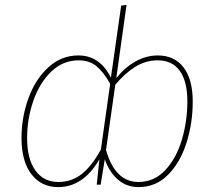

<svg xmlns="http://www.w3.org/2000/svg" viewBox="-20 -756 877 786"><path d="M769 -340Q769 -252 743.5 -171.5Q718 -91 668 -40.5Q618 10 547 10Q498 10 462.5 -21Q427 -52 409 -104L392 0H376L387 -104Q321 10 218 10Q149 10 108.5 -43Q68 -96 68 -191Q68 -276 96.5 -354Q125 -432 178 -480.5Q231 -529 301 -529Q389 -529 434 -438L476 -733L498 -736L456 -436Q490 -479 534 -504Q578 -529 626 -529Q694 -529 731.5 -480Q769 -431 769 -340ZM393 -144 431 -413Q404 -461 375 -485Q346 -509 302 -509Q238 -509 190 -463Q142 -417 116.5 -343.5Q91 -270 91 -191Q91 -105 125 -58Q159 -11 219 -11Q273 -11 314.5 -43.5Q356 -76 393 -144ZM747 -341Q747 -423 716 -466Q685 -509 626 -509Q577 -509 534.5 -483Q492 -457 452 -409L414 -142Q451 -11 547 -11Q611 -11 656.5 -59.5Q702 -108 724.5 -184Q747 -260 747 -341Z"/></svg>

Font: FiraGO Thin
Style: Italic
Weight: 100
Italic angle: -8°
Designer: bBox Type GmbH
Foundry: bBox Type GmbH
Version: Version 1.001